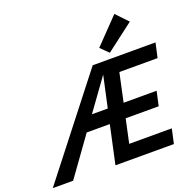

<svg xmlns="http://www.w3.org/2000/svg" viewBox="-194 -1082 1256 1241"><g transform="rotate(-20 434.0 -461.0)"><path d="M797 -841 607 -696 553 -749 720 -922ZM885 -558H622L580 -362H807L785 -263H558L523 -100H816L794 0H392L449 -263H290L101 0H-39L475 -658H907ZM362 -362H471L518 -578Z"/></g></svg>

Font: EauTest
Style: Bold Italic
Weight: 700
Italic angle: -12°
Designer: Christian Thalmann (Catharsis Fonts)
Version: Version 0.001;PS 000.001;hotconv 1.0.88;makeotf.lib2.5.64775